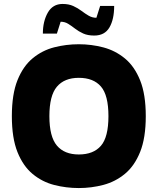

<svg xmlns="http://www.w3.org/2000/svg" viewBox="-20 -942 798 972"><path d="M379 10Q315 10 254.5 -5.5Q194 -21 145.5 -61Q97 -101 68.5 -172Q40 -243 40 -354Q40 -465 68.5 -536Q97 -607 145.5 -647Q194 -687 254.5 -702.5Q315 -718 379 -718Q443 -718 503.5 -702Q564 -686 612.5 -646Q661 -606 689.5 -535Q718 -464 718 -354Q718 -244 689.5 -173Q661 -102 612.5 -62Q564 -22 503.5 -6Q443 10 379 10ZM379 -160Q453 -160 491 -204Q529 -248 529 -354Q529 -460 491 -504Q453 -548 379 -548Q306 -548 268 -503Q230 -458 230 -354Q230 -250 268 -205Q306 -160 379 -160ZM457 -762Q424 -762 401 -772.5Q378 -783 360 -797Q342 -811 325 -821.5Q308 -832 287 -832L268 -772H197Q197 -834 222 -878Q247 -922 297 -922Q328 -922 351 -911.5Q374 -901 392.5 -887Q411 -873 429 -862.5Q447 -852 468 -852L487 -912H558Q558 -844 534 -803Q510 -762 457 -762Z"/></svg>

Font: Rowdies
Style: Regular
Weight: 400
Designer: Jaikishan Patel
Version: Version 1.000; ttfautohint (v1.8.3)